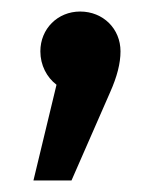

<svg xmlns="http://www.w3.org/2000/svg" viewBox="-20 -147 280 333"><path d="M119 -127C80 -127 50 -97 50 -58C50 -34 61 -13 78 0L38 166H104L171 13C183 -14 189 -37 189 -58C189 -97 159 -127 119 -127Z"/></svg>

Font: Fira Sans
Style: Regular
Weight: 400
Designer: Carrois Corporate & Edenspiekermann AG
Foundry: Carrois Corporate GbR & Edenspiekermann AG
Version: Version 4.203